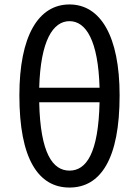

<svg xmlns="http://www.w3.org/2000/svg" viewBox="-20 -829 623 862"><path d="M127 -87C166 -19 222 13 292 13C362 13 418 -19 457 -87C496 -155 517 -258 517 -401C517 -667 431 -809 292 -809C152 -809 67 -667 67 -401C67 -258 88 -155 127 -87ZM359 -370H427C422 -140 367 -63 292 -63C217 -63 161 -140 156 -370H291ZM359 -435H291H156C162 -647 218 -734 292 -734C366 -734 421 -647 427 -435Z"/></svg>

Font: GenSenRounded2 TW R
Style: Regular
Weight: 400
Version: Version 2.100;PS 2.1;hotconv 16.6.51;makeotf.lib2.5.65220 DE